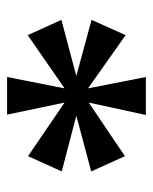

<svg xmlns="http://www.w3.org/2000/svg" viewBox="35 -835 431 541"><g transform="rotate(90 250.5 -564.5)"><path d="M197 -369 229 -531 79 -427 36 -522 194 -564 36 -607 79 -703 229 -597 197 -760H304L269 -599L420 -701L463 -606L306 -564L463 -523L420 -428L269 -531L303 -369Z"/></g></svg>

Font: Noto Serif Bengali ExtraBold
Style: Regular
Weight: 800
Designer: Juan Bruce, Universal Thirst, Indian Type Foundry and the Monotype Design Team.
Foundry: Monotype Imaging Inc.
Version: Version 2.003